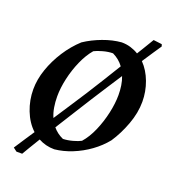

<svg xmlns="http://www.w3.org/2000/svg" viewBox="-147 -838 928 1041"><g transform="rotate(20 316.5 -317.5)"><path d="M68 94 47 78Q68 45 87.5 16Q107 -13 124 -39Q83 -77 60.5 -135Q38 -193 38 -255Q38 -312 58.5 -371.5Q79 -431 114.5 -486Q150 -541 196 -583Q241 -613 296 -633.5Q351 -654 402 -658Q430 -658 454.5 -650.5Q479 -643 500 -630Q514 -653 529 -677.5Q544 -702 560 -729L609 -723L613 -711Q600 -692 581 -663.5Q562 -635 539 -600Q576 -562 596.5 -507Q617 -452 617 -393Q617 -329 592 -261.5Q567 -194 531 -140Q498 -99 453 -66.5Q408 -34 357 -13.5Q306 7 256 12Q206 12 164 -11Q143 23 127 50Q111 77 101 94ZM173 -264Q173 -231 178 -201Q183 -171 194 -146Q231 -202 260.5 -247.5Q290 -293 318 -336Q348 -384 378 -431.5Q408 -479 441 -534Q417 -567 378 -586Q351 -586 320.5 -577.5Q290 -569 273 -560Q243 -525 220.5 -474Q198 -423 185.5 -367.5Q173 -312 173 -264ZM281 -57Q308 -58 337 -66Q366 -74 382 -83Q413 -118 435.5 -170Q458 -222 470.5 -278.5Q483 -335 483 -383Q483 -411 479 -437.5Q475 -464 466 -487Q439 -446 410.5 -401.5Q382 -357 353 -312Q319 -257 285 -204Q251 -151 221 -102Q245 -73 281 -57Z"/></g></svg>

Font: Labrada SemiBold
Style: Italic
Weight: 600
Italic angle: -7°
Designer: Mercedes Jáuregui
Foundry: Omnibus-Type Team
Version: Version 1.000; ttfautohint (v1.8.4.7-5d5b)